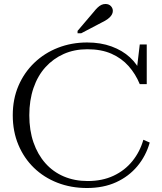

<svg xmlns="http://www.w3.org/2000/svg" viewBox="-20 -933 815 963"><path d="M418 -686Q353 -686 300 -662.5Q247 -639 208 -596Q169 -553 148 -491.5Q127 -430 127 -355Q127 -279 148 -218.5Q169 -158 207.5 -114.5Q246 -71 300 -48Q354 -25 420 -25Q493 -25 549.5 -51.5Q606 -78 644 -125Q682 -172 699 -232L731 -218Q712 -151 669 -99.5Q626 -48 562.5 -19Q499 10 416 10Q336 10 268 -16.5Q200 -43 150 -91.5Q100 -140 72 -207Q44 -274 44 -355Q44 -436 72.5 -502.5Q101 -569 152 -618Q203 -667 271 -693.5Q339 -720 417 -720Q485 -720 539.5 -700Q594 -680 631.5 -645.5Q669 -611 688 -566L665 -575L681 -710H716V-511H681Q660 -562 625 -601.5Q590 -641 539 -663.5Q488 -686 418 -686ZM449 -872 369 -778V-766H387L490 -820Q509 -829 521.5 -838.5Q534 -848 540 -858Q546 -868 546 -878Q546 -892 536 -902.5Q526 -913 509 -913Q498 -913 488.5 -908.5Q479 -904 469.5 -895Q460 -886 449 -872Z"/></svg>

Font: Roboto Serif 120pt Expanded Light
Style: Regular
Weight: 300
Width: 7
Designer: Greg Gazdowicz
Foundry: Commercial Type
Version: Version 1.008